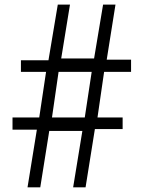

<svg xmlns="http://www.w3.org/2000/svg" viewBox="-20 -804 615 824"><path d="M138.2 -247.6H33.7V-299.8H148.4L177.7 -495.6H69.8V-545.4H188L228 -784.2H280.3L242.7 -553.2H383.8L422.4 -784.2H475.6L438 -547.9H542.5V-495.6H426.8L398.4 -299.8H506.3V-250H387.2L347.2 0H293.9L333.5 -242.2H191.4L152.8 0H98.1ZM343.8 -299.8 373.5 -495.6H231.4L203.1 -299.8Z"/></svg>

Font: Decalotype Light
Style: Regular
Weight: 300
Designer: Alfredo Marco Pradil
Foundry: Alfredo Marco Pradil
Version: Version 1.0